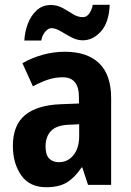

<svg xmlns="http://www.w3.org/2000/svg" viewBox="-20 -775 549 805"><path d="M252 -558Q346 -558 396 -509.5Q446 -461 446 -363V0H349L325 -73H322Q294 -31 261 -10.5Q228 10 174 10Q104 10 69 -40Q34 -90 34 -163Q34 -250 84.5 -292Q135 -334 233 -338L311 -341V-368Q311 -451 243 -451Q212 -451 182.5 -441.5Q153 -432 118 -413L74 -510Q114 -533 159.5 -545.5Q205 -558 252 -558ZM268 -252Q217 -250 194 -226Q171 -202 171 -161Q171 -126 186 -110.5Q201 -95 227 -95Q264 -95 288 -124.5Q312 -154 312 -205V-254ZM82 -605Q84 -642 97 -676Q110 -710 134 -732Q158 -754 193 -754Q220 -754 242.5 -741.5Q265 -729 285.5 -716Q306 -703 328 -703Q343 -703 354 -718Q365 -733 369 -755H440Q437 -681 403.5 -643.5Q370 -606 327 -606Q303 -606 279.5 -618.5Q256 -631 234.5 -644Q213 -657 195 -657Q183 -657 170 -642.5Q157 -628 153 -605Z"/></svg>

Font: Noto Sans Malayalam Condensed
Style: Bold
Weight: 700
Width: 3
Designer: Jelle Bosma - Monotype Design Team
Foundry: Monotype Imaging Inc.
Version: Version 2.104; ttfautohint (v1.8.4.7-5d5b)